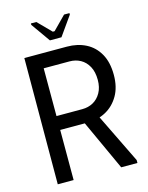

<svg xmlns="http://www.w3.org/2000/svg" viewBox="-128 -949 794 1029"><g transform="rotate(-15 269.0 -435.0)"><path d="M64 -700H150V0H62ZM300 -700Q359 -700 405 -676.5Q451 -653 477.5 -606Q504 -559 504 -489Q504 -421 476.5 -374Q449 -327 404 -302.5Q359 -278 306 -278H95V-700ZM144 -355H293Q327 -355 354 -370Q381 -385 397.5 -414.5Q414 -444 414 -485Q414 -530 397.5 -560Q381 -590 354 -605Q327 -620 293 -620H144ZM264 -327 347 -338 504 -16V0H414ZM221 -756 146 -862V-870H176L248 -797H258L330 -870H360V-862L285 -756Z"/></g></svg>

Font: Phudu
Style: Regular
Weight: 400
Version: Version 1.005;gftools[0.9.23]